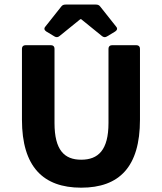

<svg xmlns="http://www.w3.org/2000/svg" viewBox="-20 -827 723 858"><path d="M253.9 -797.9 182.6 -708C175.8 -700.2 177.7 -692.4 186.5 -686.5L223.6 -664.1C231.4 -659.2 239.3 -660.2 246.1 -666L338.9 -741.2H342.8L435.5 -666C442.4 -660.2 450.2 -659.2 458 -664.1L495.1 -686.5C503.9 -692.4 505.9 -700.2 499 -708L427.7 -797.9C422.9 -804.7 416 -806.6 408.2 -806.6H273.4C265.6 -806.6 258.8 -804.7 253.9 -797.9ZM78.1 -292C78.1 -82 172.9 11.7 342.8 11.7C513.7 11.7 605.5 -82 605.5 -292V-609.4C605.5 -619.1 599.6 -625 589.8 -625H480.5C470.7 -625 464.8 -619.1 464.8 -609.4V-277.3C464.8 -156.2 418.9 -113.3 342.8 -113.3C267.6 -113.3 223.6 -156.2 223.6 -277.3V-609.4C223.6 -619.1 217.8 -625 208 -625H93.8C84 -625 78.1 -619.1 78.1 -609.4Z"/></svg>

Font: Ed Sans Neue
Style: Bold
Weight: 700
Designer: Stephen Hutchings
Version: Version 1.004;PS 001.004;hotconv 1.0.88;makeotf.lib2.5.64775